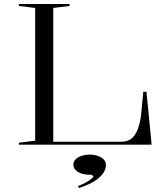

<svg xmlns="http://www.w3.org/2000/svg" viewBox="-20 -728 844 966"><path d="M75 0V-10L157 -20V-688L75 -698V-708H330V-698L248 -688V-15H592Q618 -15 637 -27.5Q656 -40 669 -68Q682 -96 689 -142L701 -266H717L743 0ZM378 218 372 208Q389 202 404 194.5Q419 187 431.5 178Q444 169 451 160L441 151H429Q406 151 388 144.5Q370 138 359.5 126.5Q349 115 349 100Q349 85 360.5 73.5Q372 62 391 56Q410 50 432 50Q454 50 472.5 56.5Q491 63 502 74.5Q513 86 513 102Q513 120 503 137Q493 154 475 169Q457 184 432.5 196Q408 208 378 218Z"/></svg>

Font: Kalnia SemiExpanded Light
Style: Regular
Weight: 300
Width: 6
Designer: Frida Medrano
Foundry: Frida Medrano
Version: Version 1.105